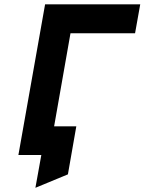

<svg xmlns="http://www.w3.org/2000/svg" viewBox="-20 -720 672 892"><path d="M144.5 152.5 172 0H122.5L146 -133H334.5L295.5 90ZM65.5 0 189.5 -700H631.5L607.5 -565.5H307.5L208 0Z"/></svg>

Font: Overpass ExtraBold
Style: Italic
Weight: 800
Italic angle: -10°
Designer: Delve Withrington, Dave Bailey, Thomas Jockin
Foundry: Delve Fonts LLC
Version: Version 4.000